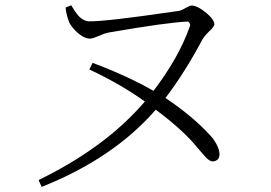

<svg xmlns="http://www.w3.org/2000/svg" viewBox="-20 -693 1040 736"><path d="M231.4 -664.1 252.9 -672.9Q277.3 -631.8 292 -622.1Q305.7 -612.3 319.3 -611.3Q378.9 -609.4 645.5 -648.4Q659.2 -650.4 667 -651.4Q675.8 -653.3 700.2 -667Q709 -671.9 713.9 -671.9Q737.3 -671.9 774.4 -640.6Q800.8 -617.2 801.8 -600.6Q801.8 -590.8 780.3 -571.3Q760.7 -551.8 752.9 -536.1Q686.5 -412.1 614.3 -317.4Q717.8 -248 782.2 -177.7Q791 -168.9 796.9 -161.1Q821.3 -127 821.3 -100.6Q821.3 -81.1 802.7 -75.2Q798.8 -74.2 795.9 -74.2Q782.2 -74.2 763.7 -95.7Q740.2 -123 739.3 -124Q684.6 -192.4 577.1 -272.5Q415 -85.9 139.6 23.4L127.9 -2.9Q383.8 -127 535.2 -303.7Q445.3 -369.1 322.3 -426.8L335 -452.1Q469.7 -401.4 568.4 -344.7Q666 -472.7 708 -592.8Q709 -594.7 709 -595.7Q707 -609.4 700.2 -610.4Q623 -607.4 402.3 -569.3Q396.5 -568.4 392.6 -567.4Q381.8 -565.4 344.7 -549.8Q333 -544.9 325.2 -544.9Q296.9 -544.9 262.7 -582Q251 -595.7 246.1 -605.5Q234.4 -633.8 231.4 -664.1Z"/></svg>

Font: GenYoMin JP Light
Style: Regular
Weight: 300
Version: Version 1.001;PS 1;hotconv 16.6.51;makeotf.lib2.5.65220 DEVE